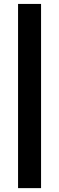

<svg xmlns="http://www.w3.org/2000/svg" viewBox="-20 -930 302 991"><path d="M73.2 41V-909.7H191.9V41Z"/></svg>

Font: Antonio
Style: Bold
Weight: 700
Designer: Vernon Adams
Foundry: Vernon Adams
Version: Version 1.002